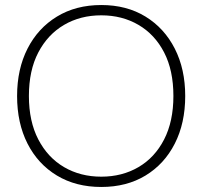

<svg xmlns="http://www.w3.org/2000/svg" viewBox="-20 -732 806 764"><path d="M383 12Q282 12 206.5 -33.5Q131 -79 89.5 -160.5Q48 -242 48 -350Q48 -457 89.5 -538.5Q131 -620 206.5 -666Q282 -712 383 -712Q484 -712 559 -666Q634 -620 675.5 -538.5Q717 -457 717 -350Q717 -242 675.5 -160.5Q634 -79 559 -33.5Q484 12 383 12ZM383 -29Q466 -29 531 -67Q596 -105 633 -177Q670 -249 670 -350Q670 -452 633 -523.5Q596 -595 531 -633Q466 -671 383 -671Q300 -671 235 -633Q170 -595 132.5 -523.5Q95 -452 95 -350Q95 -249 132.5 -177Q170 -105 235 -67Q300 -29 383 -29Z"/></svg>

Font: DM Sans ExtraLight
Style: Regular
Weight: 200
Designer: Colophon Foundry, Jonny Pinhorn
Foundry: Colophon Foundry
Version: Version 4.004; ttfautohint (v1.8.4.7-5d5b)